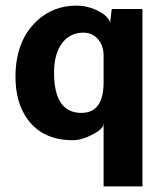

<svg xmlns="http://www.w3.org/2000/svg" viewBox="-20 -486 590 682"><path d="M348 176V-47Q348 -29 309.5 -8.5Q271 12 238 12Q133 12 79 -61Q35 -120 35 -213Q35 -339 109 -410Q168 -466 251 -466Q292 -466 329 -447Q366 -428 371 -405L377 -454H486V176ZM348 -288Q348 -324 328 -347Q308 -370 276 -370Q228 -370 200 -332Q172 -294 172 -228Q172 -85 269 -85Q348 -85 348 -194Z"/></svg>

Font: Tajawal ExtraBold
Style: Regular
Weight: 800
Designer: Boutros Fonts
Foundry: Created by Boutros International 2017
Version: Version 1.700